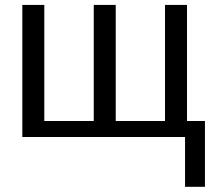

<svg xmlns="http://www.w3.org/2000/svg" viewBox="-20 -548 863 768"><path d="M69.3 0V-528.3H157.2V-64H355V-528.3H442.9V-64H640.1V-528.3H728V-64H799.8V199.2H720.2V0Z"/></svg>

Font: Liberation Sans
Style: Regular
Weight: 400
Designer: Steve Matteson
Foundry: Ascender Corporation
Version: Version 2.00.1